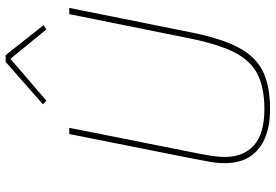

<svg xmlns="http://www.w3.org/2000/svg" viewBox="-168 -795 975 679"><g transform="rotate(-90 319.5 -455.5)"><path d="M185 -698H207L122 -271Q113 -227 108.5 -199Q104 -171 104 -148Q104 -82 145 -45Q186 -8 273 -8Q349 -8 397 -32.5Q445 -57 474 -114.5Q503 -172 523 -271L609 -698H631L545 -270Q524 -163 492 -101.5Q460 -40 408 -14Q356 12 273 12Q213 12 170.5 -6Q128 -24 105 -59.5Q82 -95 82 -148Q82 -176 87.5 -205Q93 -234 101 -276ZM440 -923H464L570 -789L555 -779L451 -906L303 -779L290 -791Z"/></g></svg>

Font: IBM Plex Sans Thin
Style: Italic
Weight: 250
Italic angle: -11.31°
Designer: Mike Abbink, Paul van der Laan, Pieter van Rosmalen
Foundry: Bold Monday
Version: Version 3.201